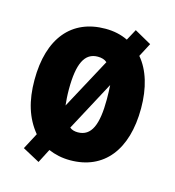

<svg xmlns="http://www.w3.org/2000/svg" viewBox="-98 -669 730 802"><g transform="rotate(15 267.0 -267.5)"><path d="M497 -276C497 -364 475 -437 433 -486L464 -545L391 -586L365 -538C336 -552 304 -559 268 -559C122 -559 36 -457 36 -276C36 -186 57 -116 104 -59L67 11L141 51L172 -9C200 3 231 10 266 10C412 10 497 -96 497 -276ZM185 -275C185 -386 210 -438 267 -438C283 -438 297 -434 307 -425L189 -206C187 -224 185 -248 185 -275ZM349 -276C349 -166 326 -111 267 -111C254 -111 241 -114 232 -122L347 -337C348 -319 349 -299 349 -276Z"/></g></svg>

Font: Noto Sans Sinhala UI Condensed ExtraBold
Style: Regular
Weight: 800
Width: 3
Designer: Jelle Bosma - Monotype Design Team
Foundry: Monotype Imaging Inc.
Version: Version 2.006